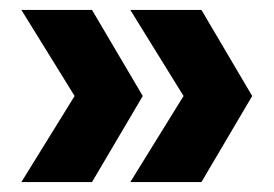

<svg xmlns="http://www.w3.org/2000/svg" viewBox="-20 -438 550 386"><path d="M242 -72 349 -245 242 -418H385L487 -245L385 -72ZM23 -72 130 -245 23 -418H165L267 -245L165 -72Z"/></svg>

Font: Outfit Thin
Style: Bold
Weight: 700
Version: Version 1.100;gftools[0.9.27]